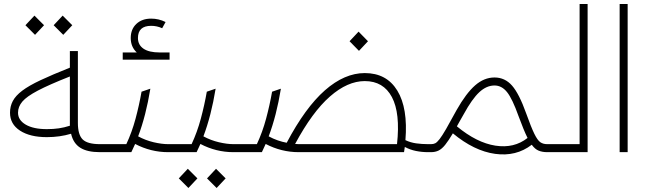

<svg xmlns="http://www.w3.org/2000/svg" viewBox="-20 -760 3235 959"><path d="M214 -75Q130 -75 80 -107.5Q30 -140 30 -197Q30 -229 44 -255.5Q58 -282 91 -307Q124 -332 182.5 -359.5Q241 -387 329 -422V-505H369V-146Q369 -87 393 -63.5Q417 -40 479 -40H495V0H479Q416 0 381 -22Q346 -44 335 -92Q279 -75 214 -75ZM70 -197Q70 -160 108.5 -137.5Q147 -115 214 -115Q247 -115 274 -119Q301 -123 329 -132Q329 -139 329 -146V-378Q225 -337 169 -307.5Q113 -278 91.5 -252.5Q70 -227 70 -197ZM155 -586 107 -634 152 -682 200 -634ZM296 -586 248 -634 293 -682 341 -634Z M593 -462V-498H663Q633 -526 633 -570Q633 -614 661 -640.5Q689 -667 735 -667Q773 -667 807 -650L790 -619Q764 -631 735 -631Q669 -631 669 -570Q669 -536 696.5 -517Q724 -498 777 -498H827V-462ZM495 0V-40H611Q639 -100 657 -167Q675 -234 687 -302L731 -317Q709 -182 670 -79Q707 -59 747.5 -49.5Q788 -40 820 -40H821V0H820Q733 0 655 -41Q646 -20 636 0Z M821 0V-40H937Q965 -100 983 -167Q1001 -234 1013 -302L1057 -317Q1035 -182 996 -79Q1033 -59 1073.5 -49.5Q1114 -40 1146 -40H1147V0H1146Q1059 0 981 -41Q972 -20 962 0ZM921 179 873 131 918 83 966 131ZM1062 179 1014 131 1059 83 1107 131Z M1147 0V-40H1263Q1291 -100 1309 -167Q1327 -234 1339 -302L1383 -317Q1361 -182 1322 -79Q1344 -67 1367 -59Q1390 -51 1412 -47Q1505 -223 1603 -309Q1701 -395 1802 -395Q1911 -395 1964.5 -307.5Q2018 -220 2005 -60Q2030 -48 2058.5 -44Q2087 -40 2118 -40V0Q2087 0 2057.5 -6Q2028 -12 2002 -26Q2000 -13 1998 0H1472Q1385 0 1307 -41Q1298 -20 1288 0ZM1802 -355Q1716 -355 1628 -278Q1540 -201 1454 -41Q1463 -40 1472 -40H1963Q1980 -195 1937.5 -275Q1895 -355 1802 -355ZM1773 -506 1726 -554 1771 -602 1818 -554Z M2118 0V-40H2133Q2145 -40 2154 -44.5Q2163 -49 2175.5 -65Q2188 -81 2208 -115.5Q2228 -150 2261 -211Q2308 -294 2353 -333.5Q2398 -373 2450 -373Q2502 -373 2537.5 -332.5Q2573 -292 2608 -194Q2633 -124 2649 -91.5Q2665 -59 2679 -49.5Q2693 -40 2713 -40H2718V0H2713Q2689 0 2670.5 -7.5Q2652 -15 2636 -37Q2558 23 2453 8.5Q2348 -6 2242 -94Q2220 -57 2203.5 -36.5Q2187 -16 2170.5 -8Q2154 0 2133 0ZM2297 -191Q2287 -174 2278.5 -158.5Q2270 -143 2262 -129Q2361 -47 2454.5 -32.5Q2548 -18 2615 -71Q2605 -91 2594 -118Q2583 -145 2570 -180Q2539 -267 2512.5 -300Q2486 -333 2450 -333Q2410 -333 2374 -299.5Q2338 -266 2297 -191Z M2718 0V-40H2875V-740H2915V0Z M3075 -740H3115V0H3075Z"/></svg>

Font: Readex Pro Light
Style: Regular
Weight: 300
Designer: Bonnie Shaver-Troup, Thomas Jockin
Foundry: Lexend
Version: Version 1.200; ttfautohint (v1.8.3)